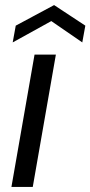

<svg xmlns="http://www.w3.org/2000/svg" viewBox="-20 -736 356 756"><path d="M25 0 116 -521H200L109 0ZM30 -569 42 -635 193 -716 316 -635 304 -569 182 -653Z"/></svg>

Font: DM Sans 10pt
Style: Italic
Weight: 400
Italic angle: -10°
Version: Version 4.004;gftools[0.9.30]